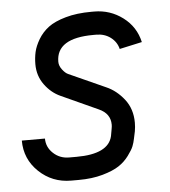

<svg xmlns="http://www.w3.org/2000/svg" viewBox="-44 -552 537 605"><g transform="rotate(-5 225.0 -250.0)"><path d="M275.9 -439H267.1Q149.4 -439 149.4 -364.3Q149.4 -351.6 158.7 -339.4Q168 -327.1 177.2 -323.2L293 -271Q324.7 -257.3 348.9 -226.6Q373 -195.8 373 -152.3Q373 -138.7 370.6 -125L365.7 -102.1Q363.3 -89.8 358.9 -78.6Q354.5 -67.4 341.3 -49.6Q328.1 -31.7 309.3 -19.3Q290.5 -6.8 257.1 2.7Q223.6 12.2 180.7 12.2H157.2Q97.7 12.2 55.4 -28.1Q13.2 -68.4 13.2 -127H86.4Q86.4 -99.6 107.2 -80.3Q127.9 -61 157.2 -61H180.7Q281.7 -61 294.4 -116.7L298.3 -138.7Q299.8 -146.5 299.8 -152.3Q299.8 -187.5 263.7 -203.6L147 -256.8Q117.7 -270 97.2 -298.1Q76.7 -326.2 76.7 -362.8Q76.7 -382.8 80.8 -401.4Q85 -419.9 97.4 -440.9Q109.9 -461.9 129.9 -477.1Q149.9 -492.2 185.3 -502.2Q220.7 -512.2 267.1 -512.2H275.9Q326.2 -512.2 366.2 -482.2Q406.2 -452.1 417 -403.3L345.7 -387.7Q340.3 -410.2 321.3 -424.6Q302.2 -439 275.9 -439Z"/></g></svg>

Font: Anka/Coder Narrow
Style: Italic
Weight: 400
Width: 3
Italic angle: -12°
Monospace: yes
Version: Version 001.100